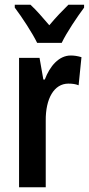

<svg xmlns="http://www.w3.org/2000/svg" viewBox="-20 -786 373 806"><path d="M136 -606H239C260 -650 304 -715 333 -754V-766H267C239 -738 219 -718 187 -680C159 -713 131 -745 108 -766H42V-754C73 -713 116 -647 136 -606ZM277 -553C227 -553 189 -508 168 -452H162L146 -543H60V0H172V-279C171 -372 207 -435 267 -435C284 -435 298 -433 310 -428L322 -546C305 -551 291 -553 277 -553Z"/></svg>

Font: Noto Sans Myanmar ExtraCondensed SemiBold
Style: Regular
Weight: 600
Width: 2
Designer: Monotype Design Team
Foundry: Monotype Imaging Inc.
Version: Version 2.107